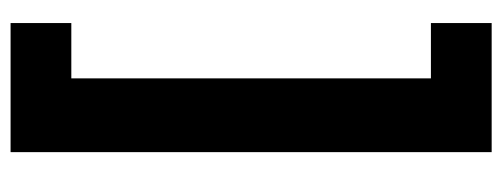

<svg xmlns="http://www.w3.org/2000/svg" viewBox="-306 -458 927 354"><g transform="rotate(-90 157.0 -280.5)"><path d="M292 163V51H190V-612H292V-724H54V163Z"/></g></svg>

Font: Noto Sans Gujarati Condensed ExtraBold
Style: Regular
Weight: 800
Width: 3
Designer: Jelle Bosma - Monotype Design Team, Universal Thirst
Foundry: Monotype Imaging Inc.
Version: Version 2.106